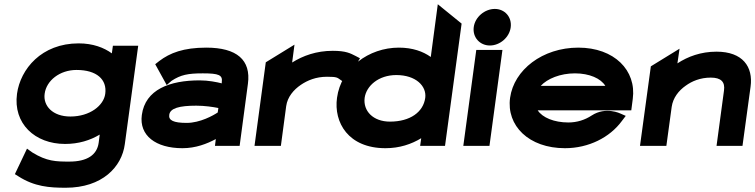

<svg xmlns="http://www.w3.org/2000/svg" viewBox="-20 -686 3552 903"><path d="M190 -245C198 -307 261 -357 340 -357C435 -357 484 -312 475 -245C468 -190 403 -138 311 -138C227 -138 182 -189 190 -245ZM60 -245C41 -105 144 -9 286 -9C350 -9 404 -26 449 -53L444 -14C436 42 391 74 306 74C243 74 200 73 132 31L107 13L50 133L66 143C142 192 213 197 289 197C461 197 553 99 567 -8L630 -471H511L506 -435C469 -462 417 -482 350 -482C175 -482 76 -361 60 -245Z M710 -384 764 -286 787 -306C830 -334 863 -341 934 -341C1010 -341 1028 -333 1023 -299V-294C999 -300 960 -308 919 -308C778 -308 663 -265 647 -145C634 -49 712 11 838 11C901 11 954 -10 995 -32L991 0H1107L1146 -292C1161 -404 1094 -462 950 -462C843 -462 779 -437 729 -399ZM776 -146C780 -177 823 -189 903 -189C942 -189 983 -183 1007 -178L1004 -157C983 -143 921 -108 858 -108C796 -108 772 -120 776 -146Z M1652 -423C1628 -435 1608 -447 1545 -447C1468 -447 1405 -424 1354 -392L1365 -476L1230 -393L1177 0H1301L1326 -187C1332 -230 1361 -264 1395 -287C1426 -308 1466 -325 1518 -325C1566 -325 1566 -321 1582 -310L1605 -294L1673 -412Z M1961 -36 1956 0H2073L2151 -575L2039 -666L2006 -418C1970 -444 1920 -462 1856 -462C1714 -462 1584 -366 1565 -226C1549 -110 1618 11 1793 11C1859 11 1915 -8 1961 -36ZM1980 -226C1971 -159 1909 -114 1814 -114C1735 -114 1687 -164 1695 -226C1703 -282 1760 -333 1844 -333C1936 -333 1987 -281 1980 -226Z M2284 -472C2331 -472 2376 -510 2382 -558C2388 -606 2354 -644 2307 -644C2260 -644 2214 -606 2208 -558C2202 -510 2237 -472 2284 -472ZM2343 -451H2220L2159 0H2282Z M2949 -167 2956 -221C2974 -355 2869 -462 2700 -462C2531 -462 2397 -357 2379 -226C2361 -95 2467 11 2637 11C2749 11 2848 -40 2904 -116L2923 -141L2898 -152C2898 -152 2829 -186 2763 -143C2731 -122 2694 -110 2653 -110C2586 -110 2531 -133 2509 -167ZM2523 -282C2554 -316 2615 -341 2684 -341C2752 -341 2806 -317 2827 -282Z M3510 -278C3523 -372 3473 -443 3350 -443C3276 -443 3215 -420 3166 -388L3176 -457L3041 -374L2990 0H3114L3139 -183C3145 -226 3172 -260 3205 -283C3234 -304 3273 -321 3323 -321C3371 -321 3391 -301 3385 -260L3350 0H3472Z"/></svg>

Font: Charger
Style: HemiRT
Weight: 900
Designer: Jasper
Foundry: Cannot Into Space Fonts
Version: Version 0.99